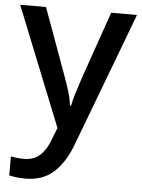

<svg xmlns="http://www.w3.org/2000/svg" viewBox="-55 -582 639 866"><g transform="rotate(5 265.0 -149.5)"><path d="M1 -539H118L229 -234Q242 -199 251.5 -167Q261 -135 265 -105H269Q274 -130 284.5 -164.5Q295 -199 307 -234L413 -539H530L299 73Q269 151 220 195.5Q171 240 93 240Q68 240 50 237.5Q32 235 19 232V146Q29 148 44.5 150Q60 152 78 152Q124 152 152 125.5Q180 99 195 56L217 0Z"/></g></svg>

Font: Noto Sans Sora Sompeng Medium
Style: Regular
Weight: 500
Designer: Monotype Design Team. David Williams.
Foundry: Monotype Imaging Inc.
Version: Version 2.101; ttfautohint (v1.8.4.7-5d5b)